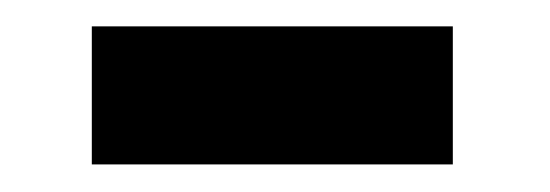

<svg xmlns="http://www.w3.org/2000/svg" viewBox="-20 -375 407 142"><path d="M314.9 -355.5V-253.4H47.9V-355.5Z"/></svg>

Font: Roboto SemiBold
Style: Regular
Weight: 600
Designer: Christian Robertson
Foundry: Google
Version: Version 3.009; 2024